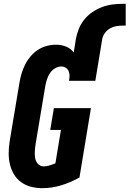

<svg xmlns="http://www.w3.org/2000/svg" viewBox="-20 -977 678 1005"><path d="M202 8Q171 8 142 0.5Q113 -7 90 -24Q67 -41 52.5 -65.5Q38 -90 31.5 -119Q25 -148 25.5 -178.5Q26 -209 31 -240L82 -545Q86 -569 93 -592.5Q100 -616 111.5 -639Q123 -662 140 -682Q157 -702 178.5 -716Q200 -730 224.5 -736.5Q249 -743 273 -743Q301 -743 326 -733Q351 -723 366 -702L377 -772Q382 -799 392.5 -825.5Q403 -852 421 -874.5Q439 -897 463.5 -913.5Q488 -930 514.5 -940Q541 -950 568.5 -953.5Q596 -957 623 -957H638V-843H623Q606 -843 588.5 -840Q571 -837 555.5 -828Q540 -819 529 -804Q518 -789 515 -772L479 -554H341Q344 -567 344 -580Q344 -593 339.5 -604Q335 -615 324.5 -622Q314 -629 301 -629Q284 -629 267.5 -619Q251 -609 241 -593.5Q231 -578 225.5 -560.5Q220 -543 217 -526L166 -221Q164 -209 163 -197Q162 -185 162 -173Q162 -161 164 -149.5Q166 -138 171.5 -128Q177 -118 187 -112Q197 -106 209 -106Q224 -106 239.5 -111Q255 -116 270 -122L299 -297H243L262 -411H456L396 -48Q350 -22 300.5 -7Q251 8 202 8Z"/></svg>

Font: Iosevka SS04 Heavy Oblique
Style: Regular
Weight: 900
Italic angle: -9°
Monospace: yes
Designer: Belleve Invis
Foundry: Belleve Invis
Version: Version 19.0.0; ttfautohint (v1.8.4)